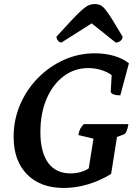

<svg xmlns="http://www.w3.org/2000/svg" viewBox="-20 -919 682 951"><path d="M180.1 -264.5Q180.1 -165 218.5 -112.5Q257 -60.1 329.2 -60.1Q400.7 -60.1 447.5 -107.4L415 -56.8L447.9 -262.3L459.2 -228.3L368.2 -250.1Q371.1 -268.2 377 -279.8Q382.9 -291.3 394.8 -304.2H616Q608.9 -259.3 593.3 -253.3L535.2 -231.2L563.3 -265L530.4 -57.5Q477.1 -24.5 416.6 -6.2Q356.1 12 296.5 12Q180.1 12 113.8 -55.5Q47.5 -123 47.5 -241.5Q47.5 -325.5 79.3 -400Q111.1 -474.5 167.3 -532Q223.5 -589.5 296.1 -622.3Q368.7 -655 450.3 -655Q500.5 -655 544.4 -642.3Q588.4 -629.5 618.5 -605.5L575.9 -446.6Q554.3 -446.6 541.4 -451.9Q528.5 -457.1 528.5 -465.4L534.2 -565.3L550.6 -531.3Q530.3 -554 494.1 -567.9Q457.9 -581.8 417.2 -581.8Q348.3 -581.8 294.6 -541Q240.9 -500.2 210.5 -429Q180.1 -357.7 180.1 -264.5ZM449.4 -899.1Q464.6 -899.1 476.8 -893.5Q489.1 -887.9 502.3 -871.3Q515.6 -854.8 535.7 -822.8Q555.8 -790.9 587.2 -737.7Q587.2 -725.7 577.1 -717Q567.1 -708.4 552.8 -708.4L422.9 -812.3H448.2L284.6 -708.4Q275.2 -708.4 267.5 -717Q259.8 -725.7 259.8 -737.7Q308.3 -790.9 338.4 -822.8Q368.4 -854.8 387.6 -871.3Q406.8 -887.9 420.5 -893.5Q434.2 -899.1 449.4 -899.1Z"/></svg>

Font: Petrona
Style: Italic
Weight: 400
Italic angle: -9°
Designer: Ringo R. Seeber
Foundry: Ringo R. Seeber
Version: Version 2.001; ttfautohint (v1.8.3)